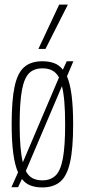

<svg xmlns="http://www.w3.org/2000/svg" viewBox="-20 -810 371 840"><path d="M30 9 59 -56Q31 -118 31 -266Q31 -372 44 -432Q57 -492 86.5 -517Q116 -542 165 -542Q195 -542 217.5 -533.5Q240 -525 255 -505L272 -542H301L273 -476Q300 -415 300 -266Q300 -160 286.5 -100Q273 -40 243.5 -15Q214 10 165 10Q136 10 113.5 1.5Q91 -7 76 -27L59 9ZM66 -266Q66 -155 80 -100L238 -471Q226 -493 208 -502Q190 -511 166 -511Q129 -511 107.5 -490Q86 -469 76 -415.5Q66 -362 66 -266ZM166 -21Q201 -21 223 -42Q245 -63 255 -116.5Q265 -170 265 -266Q265 -379 251 -433L93 -62Q105 -39 123 -30Q141 -21 166 -21ZM148 -596 239 -790H277L179 -596Z"/></svg>

Font: Georama Condensed ExtraLight
Style: Regular
Weight: 200
Width: 3
Designer: Jean-Baptiste Levee
Foundry: Production Type
Version: Version 1.000